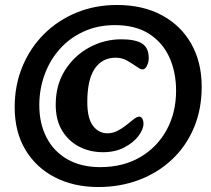

<svg xmlns="http://www.w3.org/2000/svg" viewBox="-20 -727 849 772"><path d="M375 25Q277 25 201 -14Q125 -53 82 -125Q39 -197 39 -296Q39 -384 70 -459Q101 -534 156.5 -589.5Q212 -645 287 -676Q362 -707 450 -707Q554 -707 630.5 -666Q707 -625 749 -551Q791 -477 791 -378Q791 -288 760 -214Q729 -140 672.5 -86.5Q616 -33 540 -4Q464 25 375 25ZM394 -115Q342 -115 299 -137Q256 -159 230 -201.5Q204 -244 204 -306Q204 -385 241 -444Q278 -503 338.5 -536Q399 -569 468 -569Q524 -569 551 -552Q578 -535 578 -494Q578 -477 571 -462.5Q564 -448 553 -448Q547 -448 541 -451.5Q535 -455 525 -462Q512 -471 491.5 -483Q471 -495 445 -495Q391 -495 361 -451Q331 -407 331 -317Q331 -251 354 -221Q377 -191 412 -191Q433 -191 452.5 -201Q472 -211 488.5 -224.5Q505 -238 518 -248Q531 -258 540 -258Q548 -258 552.5 -249.5Q557 -241 557 -231Q557 -207 536.5 -180Q516 -153 479.5 -134Q443 -115 394 -115ZM383 -55Q475 -55 543.5 -95Q612 -135 650 -204.5Q688 -274 688 -362Q688 -437 661 -496.5Q634 -556 579.5 -591Q525 -626 442 -626Q373 -626 317 -600.5Q261 -575 221 -530.5Q181 -486 159.5 -427.5Q138 -369 138 -304Q138 -231 167 -174.5Q196 -118 251 -86.5Q306 -55 383 -55Z"/></svg>

Font: Alkatra
Style: Regular
Weight: 400
Designer: Suman Bhandary
Version: Version 1.100;gftools[0.9.22]